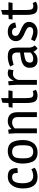

<svg xmlns="http://www.w3.org/2000/svg" viewBox="1394 -2094 712 3541"><g transform="rotate(-90 1750.5 -324.0)"><path d="M422 -359 332 -353Q332 -410 315 -433.5Q298 -457 246 -457Q141 -457 141 -262.5Q141 -68 275 -68Q334 -68 400 -101L427 -41Q402 -19 356 -3.5Q310 12 257 12Q45 12 45 -259Q45 -384 103.5 -460.5Q162 -537 259.5 -537Q357 -537 389.5 -491.5Q422 -446 422 -359Z M903 -446Q938 -369 938 -257Q938 -149 888 -74Q862 -34 815.5 -11Q769 12 706.5 12Q644 12 601.5 -12Q559 -36 539 -80Q504 -156 504 -268Q504 -376 554 -452Q580 -491 626.5 -514Q673 -537 735.5 -537Q798 -537 840.5 -513Q883 -489 903 -446ZM609 -370Q600 -325 600 -273Q600 -221 602 -196.5Q604 -172 611.5 -146Q619 -120 633 -104Q663 -68 725 -68Q757 -68 780 -80Q803 -92 815 -108.5Q827 -125 833 -155Q842 -200 842 -252Q842 -304 840 -328.5Q838 -353 830.5 -379Q823 -405 809.5 -421Q796 -437 773 -447Q750 -457 717.5 -457Q685 -457 662 -445Q639 -433 627 -416.5Q615 -400 609 -370Z M1289 -537Q1363 -537 1407 -494.5Q1451 -452 1451 -360V0H1361V-354Q1361 -457 1258 -457Q1228 -457 1199 -442.5Q1170 -428 1153 -409V0H1063V-381L1055 -520L1128 -530L1141 -471H1145Q1163 -494 1199.5 -515.5Q1236 -537 1289 -537Z M1711 -525H1854L1842 -449H1711V-205Q1711 -127 1724.5 -96.5Q1738 -66 1786 -66Q1813 -66 1839 -77L1865 -20Q1853 -8 1821 2Q1789 12 1763 12Q1675 12 1648 -37Q1621 -86 1621 -199V-449H1535L1545 -519L1621 -525L1626 -635L1711 -660Z M2169 -537Q2195 -537 2208.5 -532.5Q2222 -528 2231 -525.5Q2240 -523 2242 -522L2226 -432Q2196 -442 2154.5 -442Q2113 -442 2079.5 -406.5Q2046 -371 2046 -321V0H1956V-381L1948 -520L2021 -530L2032 -429H2036Q2053 -478 2087.5 -507.5Q2122 -537 2169 -537Z M2552 -366Q2552 -457 2469 -457Q2416 -457 2326 -429L2294 -492Q2380 -537 2480 -537Q2601 -537 2628 -465Q2642 -428 2642 -367V-154Q2642 -82 2683 -40L2630 12Q2612 1 2593.5 -20.5Q2575 -42 2568 -63H2565Q2510 12 2413 12Q2270 12 2270 -137Q2270 -269 2456 -296L2552 -310ZM2366 -126Q2366 -68 2437.5 -68Q2509 -68 2552 -118V-240Q2426 -223 2397 -200Q2366 -175 2366 -126Z M3105 -399 3012 -380Q3010 -417 2988 -438Q2966 -459 2931 -459Q2896 -459 2877 -442.5Q2858 -426 2858 -402Q2858 -378 2866 -363Q2874 -348 2892 -336Q2916 -319 2959 -301.5Q3002 -284 3022 -273.5Q3042 -263 3068 -244Q3117 -209 3117 -143.5Q3117 -78 3065 -33Q3013 12 2928 12Q2843 12 2759 -42L2794 -108Q2888 -68 2939 -68Q3021 -68 3021 -132Q3021 -161 2995.5 -180.5Q2970 -200 2927 -218.5Q2884 -237 2863.5 -247.5Q2843 -258 2816 -278Q2762 -318 2762 -386.5Q2762 -455 2810.5 -496Q2859 -537 2936 -537Q3013 -537 3056 -499.5Q3099 -462 3105 -399Z M3336 -525H3479L3467 -449H3336V-205Q3336 -127 3349.5 -96.5Q3363 -66 3411 -66Q3438 -66 3464 -77L3490 -20Q3478 -8 3446 2Q3414 12 3388 12Q3300 12 3273 -37Q3246 -86 3246 -199V-449H3160L3170 -519L3246 -525L3251 -635L3336 -660Z"/></g></svg>

Font: Magra
Style: Regular
Weight: 400
Designer: Viviana Monsalve
Foundry: Viviana Monsalve
Version: Version 1.001